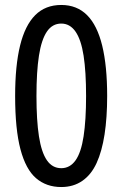

<svg xmlns="http://www.w3.org/2000/svg" viewBox="-20 -744 494 774"><path d="M412 -357Q412 -270 401.5 -202Q391 -134 369.5 -87Q348 -40 312 -15Q276 10 227 10Q167 10 125.5 -25.5Q84 -61 62.5 -142Q41 -223 41 -357Q41 -479 61 -560.5Q81 -642 122 -683Q163 -724 227 -724Q290 -724 331 -683Q372 -642 392 -560Q412 -478 412 -357ZM127 -357Q127 -259 137 -194.5Q147 -130 169 -98Q191 -66 227 -66Q262 -66 284.5 -97.5Q307 -129 317 -194.5Q327 -260 327 -357Q327 -455 317 -519.5Q307 -584 284.5 -616.5Q262 -649 227 -649Q191 -649 169 -616.5Q147 -584 137 -519.5Q127 -455 127 -357Z"/></svg>

Font: Noto Sans Display Condensed
Style: Regular
Weight: 400
Width: 3
Designer: Monotype Design Team
Foundry: Monotype Imaging Inc.
Version: Version 2.003